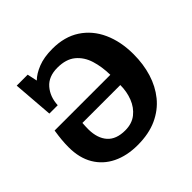

<svg xmlns="http://www.w3.org/2000/svg" viewBox="-179 -894 1089 1089"><g transform="rotate(-45 365.5 -349.5)"><path d="M336 15Q250 15 185.5 -16.5Q121 -48 85.5 -108Q50 -168 50 -253Q50 -282 52.5 -310Q55 -338 61 -377H508Q507 -443 490 -497.5Q473 -552 433 -585Q393 -618 324 -618Q253 -618 215.5 -574.5Q178 -531 175 -466H108L89 -709H177L190 -649Q217 -676 264.5 -695Q312 -714 380 -714Q477 -714 545 -669.5Q613 -625 648.5 -546.5Q684 -468 684 -366Q684 -287 663 -218.5Q642 -150 599.5 -97.5Q557 -45 491.5 -15Q426 15 336 15ZM345 -94Q399 -94 435 -122.5Q471 -151 489 -197Q507 -243 507 -296H203Q202 -284 201.5 -269Q201 -254 201 -245Q202 -174 237.5 -134Q273 -94 345 -94Z"/></g></svg>

Font: Literata
Style: Bold
Weight: 700
Designer: Latin by Veronika Burian and Jose Scaglione. Greek by Irene Vlachou. Cyrillic by Vera Evstafieva.
Foundry: TypeTogether
Version: Version 3.103; ttfautohint (v1.8.4.7-5d5b);gftools[0.9.29]